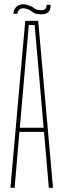

<svg xmlns="http://www.w3.org/2000/svg" viewBox="-20 -900 294 920"><path d="M30 0 101 -800H163L234 0H214L191 -268H73L50 0ZM75 -288H189L174 -462L146 -780H118L90 -461ZM44 -834Q46 -861 66 -873Q86 -885 113 -876Q135 -869 142.5 -861.5Q150 -854 168 -852Q205 -847 203 -877H222Q225 -826 167 -832Q145 -834 135 -843Q125 -852 109 -857Q90 -864 77.5 -857Q65 -850 63 -834Z"/></svg>

Font: Big Shoulders Display Thin
Style: Regular
Weight: 100
Designer: Patric King
Foundry: XO Type Co
Version: Version 1.000; ttfautohint (v1.8.2)